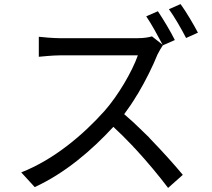

<svg xmlns="http://www.w3.org/2000/svg" viewBox="-20 -872 1040 940"><path d="M949 -712C930 -749 891 -815 864 -852L807 -827C834 -790 869 -729 891 -686L949 -712ZM651 -685H273C243 -685 184 -690 170 -692V-594C181 -595 238 -601 273 -601H655C626 -520 559 -405 491 -328C388 -213 245 -91 84 -28L150 44C298 -24 428 -135 535 -251C565 -223 595 -194 624 -163L631 -156C632 -155 633 -153 634 -152L642 -144C703 -78 760 -9 803 48L875 -16C836 -63 778 -128 715 -193L708 -201C699 -210 690 -219 681 -227L673 -235C645 -263 616 -289 588 -313C609 -341 630 -372 649 -404L655 -413C694 -479 728 -548 751 -605C757 -618 771 -641 777 -650L836 -676C817 -715 778 -780 753 -817L696 -792C722 -754 755 -693 776 -653L724 -694C708 -689 684 -685 651 -685Z"/></svg>

Font: Glow Sans SC Normal Book
Style: Regular
Weight: 500
Designer: Ryoko NISHIZUKA (kana, bopomofo & ideographs); Paul D. Hunt (Latin, Greek & Cyrillic); Sandoll Communications, Soo-young
Version: Version 0.93